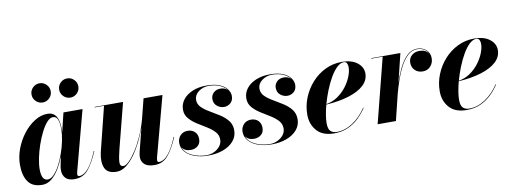

<svg xmlns="http://www.w3.org/2000/svg" viewBox="-58 -1006 3569 1334"><g transform="rotate(-10 1727.0 -339.0)"><path d="M381.5 -620.9Q381.5 -648.6 401.4 -668.5Q421.2 -688.4 449.4 -688.4Q477.1 -688.4 497 -668.5Q516.9 -648.6 516.9 -620.9Q516.9 -592.8 497 -572.9Q477.1 -553 449.4 -553Q421.2 -553 401.4 -572.9Q381.5 -592.8 381.5 -620.9ZM186.5 -620.9Q186.5 -648.6 206.4 -668.5Q226.2 -688.4 254.4 -688.4Q282.1 -688.4 302 -668.5Q321.9 -648.6 321.9 -620.9Q321.9 -592.8 302 -572.9Q282.1 -553 254.4 -553Q226.2 -553 206.4 -572.9Q186.5 -592.8 186.5 -620.9ZM352 -349.5Q352 -339 351 -326L383.5 -460H518L405 -34.5Q403 -27 403 -19.5Q403 -5.5 416.5 -5.5Q432.5 -5.5 452.2 -17.8Q472 -30 495 -63.2Q518 -96.5 544.5 -159.5L548 -158.5Q512.5 -75.5 475.8 -32.8Q439 10 380 10Q336.5 10 316.5 -11.5Q296.5 -33 296.5 -67Q296.5 -77.5 297.5 -85Q298.5 -92.5 299.5 -97.5L312.5 -163Q295.5 -118 272 -78.5Q248.5 -39 218.5 -14.5Q188.5 10 152.5 10Q83.5 10 53 -33.8Q22.5 -77.5 22.5 -152.5Q22.5 -210 43.8 -266.2Q65 -322.5 100.8 -368.5Q136.5 -414.5 180.8 -442.2Q225 -470 271 -470Q303 -470 320.5 -453.2Q338 -436.5 345 -409Q352 -381.5 352 -349.5ZM348.5 -351Q348.5 -390.5 339 -415.5Q329.5 -440.5 305 -440.5Q284.5 -440.5 263 -416.8Q241.5 -393 221.8 -354Q202 -315 186.2 -269.2Q170.5 -223.5 161.2 -178.5Q152 -133.5 152 -98.5Q152 -20 196 -20Q217.5 -20 239.2 -42.2Q261 -64.5 280.5 -101Q300 -137.5 315.5 -181.5Q331 -225.5 339.8 -269.8Q348.5 -314 348.5 -351Z M804 -460 722.5 -142.5Q707.5 -83.5 706 -52.2Q704.5 -21 730.5 -21Q746.5 -21 770.5 -44.5Q794.5 -68 821 -109Q847.5 -150 871.8 -203.5Q896 -257 912.5 -317.5L948.5 -460H1082L968.5 -35.5Q966.5 -27.5 966.5 -19Q966.5 -5.5 979 -5.5Q996 -5.5 1015.5 -17.8Q1035 -30 1058.2 -63.2Q1081.5 -96.5 1108 -159.5L1111.5 -158.5Q1076 -75.5 1039 -32.8Q1002 10 944.5 10Q896 10 874 -10.2Q852 -30.5 852 -61.5Q852 -69 853.5 -79Q855 -89 857 -97.5L898.5 -262.5Q881.5 -214.5 857.5 -166.2Q833.5 -118 804.8 -78.2Q776 -38.5 743.8 -14.2Q711.5 10 677.5 10Q612.5 10 594.2 -32.8Q576 -75.5 590.5 -141L669 -456.5H603.5V-460Z M1530.5 -132Q1530.5 -89 1503.2 -57Q1476 -25 1429.2 -7.5Q1382.5 10 1324 10Q1271 10 1229 -4.8Q1187 -19.5 1162.8 -46.8Q1138.5 -74 1138.5 -111.5Q1138.5 -141.5 1158.2 -163Q1178 -184.5 1211 -184.5Q1241 -184.5 1260.5 -165.8Q1280 -147 1280 -115.5Q1280 -83 1259.2 -66.2Q1238.5 -49.5 1210.5 -49.5Q1167.5 -49.5 1148.5 -79Q1163.5 -38 1210.5 -16.2Q1257.5 5.5 1313.5 5.5Q1340 5.5 1365.2 -6.2Q1390.5 -18 1407 -38.8Q1423.5 -59.5 1423.5 -86Q1423.5 -118 1401.5 -141.5Q1379.5 -165 1346.8 -184.8Q1314 -204.5 1281.5 -225.2Q1249 -246 1226.8 -272Q1204.5 -298 1204.5 -334.5Q1204.5 -373 1228 -404Q1251.5 -435 1294.5 -453.2Q1337.5 -471.5 1395 -471.5Q1451.5 -471.5 1487 -456Q1522.5 -440.5 1539 -417.2Q1555.5 -394 1555.5 -370.5Q1555.5 -337.5 1535.5 -320.5Q1515.5 -303.5 1490.5 -303.5Q1463 -303.5 1440.8 -321.5Q1418.5 -339.5 1418.5 -371.5Q1418.5 -397.5 1437 -415.5Q1455.5 -433.5 1485.5 -433.5Q1516.5 -433.5 1536.5 -414.5Q1520 -437 1487 -451.8Q1454 -466.5 1407.5 -466.5Q1367.5 -466.5 1336.8 -443Q1306 -419.5 1306 -385.5Q1306 -354.5 1328.8 -332.2Q1351.5 -310 1385 -290.8Q1418.5 -271.5 1452 -250.2Q1485.5 -229 1508 -200.8Q1530.5 -172.5 1530.5 -132Z M1977.5 -132Q1977.5 -89 1950.2 -57Q1923 -25 1876.2 -7.5Q1829.5 10 1771 10Q1718 10 1676 -4.8Q1634 -19.5 1609.8 -46.8Q1585.5 -74 1585.5 -111.5Q1585.5 -141.5 1605.2 -163Q1625 -184.5 1658 -184.5Q1688 -184.5 1707.5 -165.8Q1727 -147 1727 -115.5Q1727 -83 1706.2 -66.2Q1685.5 -49.5 1657.5 -49.5Q1614.5 -49.5 1595.5 -79Q1610.5 -38 1657.5 -16.2Q1704.5 5.5 1760.5 5.5Q1787 5.5 1812.2 -6.2Q1837.5 -18 1854 -38.8Q1870.5 -59.5 1870.5 -86Q1870.5 -118 1848.5 -141.5Q1826.5 -165 1793.8 -184.8Q1761 -204.5 1728.5 -225.2Q1696 -246 1673.8 -272Q1651.5 -298 1651.5 -334.5Q1651.5 -373 1675 -404Q1698.5 -435 1741.5 -453.2Q1784.5 -471.5 1842 -471.5Q1898.5 -471.5 1934 -456Q1969.5 -440.5 1986 -417.2Q2002.5 -394 2002.5 -370.5Q2002.5 -337.5 1982.5 -320.5Q1962.5 -303.5 1937.5 -303.5Q1910 -303.5 1887.8 -321.5Q1865.5 -339.5 1865.5 -371.5Q1865.5 -397.5 1884 -415.5Q1902.5 -433.5 1932.5 -433.5Q1963.5 -433.5 1983.5 -414.5Q1967 -437 1934 -451.8Q1901 -466.5 1854.5 -466.5Q1814.5 -466.5 1783.8 -443Q1753 -419.5 1753 -385.5Q1753 -354.5 1775.8 -332.2Q1798.5 -310 1832 -290.8Q1865.5 -271.5 1899 -250.2Q1932.5 -229 1955 -200.8Q1977.5 -172.5 1977.5 -132Z M2171 -68.5Q2171 -27 2187.5 -11.8Q2204 3.5 2231.5 3.5Q2288 3.5 2342.8 -32Q2397.5 -67.5 2440 -131L2443 -129.5Q2420 -94 2387.2 -62Q2354.5 -30 2311.2 -10Q2268 10 2212 10Q2130.5 10 2089.8 -36.2Q2049 -82.5 2049 -150Q2049 -211.5 2072 -268.8Q2095 -326 2135.8 -371.5Q2176.5 -417 2230.8 -443.5Q2285 -470 2347 -470Q2417.5 -470 2457 -439Q2496.5 -408 2496.5 -363Q2496.5 -315.5 2458.5 -280.2Q2420.5 -245 2352 -223.8Q2283.5 -202.5 2191.5 -196.5Q2182 -160.5 2176.5 -127.2Q2171 -94 2171 -68.5ZM2362 -465.5Q2337.5 -465.5 2312.8 -442Q2288 -418.5 2265.5 -379.5Q2243 -340.5 2224.2 -293.5Q2205.5 -246.5 2192.5 -200Q2235.5 -206.5 2271.5 -230.8Q2307.5 -255 2334 -289.2Q2360.5 -323.5 2375 -359.8Q2389.5 -396 2389.5 -426Q2389.5 -441 2383.5 -453.2Q2377.5 -465.5 2362 -465.5Z M2635 -456.5H2554.5V-460H2760.5L2711 -256.5Q2727.5 -309 2751.2 -358Q2775 -407 2806.5 -438.2Q2838 -469.5 2878.5 -469.5Q2918.5 -469.5 2943.5 -446.5Q2968.5 -423.5 2968.5 -387.5Q2968.5 -353.5 2947.2 -330.2Q2926 -307 2892 -307Q2859 -307 2837.5 -327.8Q2816 -348.5 2816 -381Q2816 -412.5 2837.8 -432Q2859.5 -451.5 2892.5 -451.5Q2937.5 -451.5 2957.5 -421Q2948.5 -441.5 2927.8 -453.8Q2907 -466 2878.5 -466Q2842 -466 2812.8 -439Q2783.5 -412 2761 -369.2Q2738.5 -326.5 2721.8 -277.5Q2705 -228.5 2693 -184L2648 0H2519Z M3105.5 -68.5Q3105.5 -27 3122 -11.8Q3138.5 3.5 3166 3.5Q3222.5 3.5 3277.2 -32Q3332 -67.5 3374.5 -131L3377.5 -129.5Q3354.5 -94 3321.8 -62Q3289 -30 3245.8 -10Q3202.5 10 3146.5 10Q3065 10 3024.2 -36.2Q2983.5 -82.5 2983.5 -150Q2983.5 -211.5 3006.5 -268.8Q3029.5 -326 3070.2 -371.5Q3111 -417 3165.2 -443.5Q3219.5 -470 3281.5 -470Q3352 -470 3391.5 -439Q3431 -408 3431 -363Q3431 -315.5 3393 -280.2Q3355 -245 3286.5 -223.8Q3218 -202.5 3126 -196.5Q3116.5 -160.5 3111 -127.2Q3105.5 -94 3105.5 -68.5ZM3296.5 -465.5Q3272 -465.5 3247.2 -442Q3222.5 -418.5 3200 -379.5Q3177.5 -340.5 3158.8 -293.5Q3140 -246.5 3127 -200Q3170 -206.5 3206 -230.8Q3242 -255 3268.5 -289.2Q3295 -323.5 3309.5 -359.8Q3324 -396 3324 -426Q3324 -441 3318 -453.2Q3312 -465.5 3296.5 -465.5Z"/></g></svg>

Font: Bodoni* 48pt
Style: Bold Italic
Weight: 700
Italic angle: -13°
Version: Version 2.3